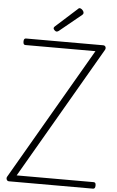

<svg xmlns="http://www.w3.org/2000/svg" viewBox="-80 -1413 893 1464"><g transform="rotate(5 367.0 -681.0)"><path d="M46 0Q38 0 33 -5Q28 -10 26.5 -18Q25 -26 29 -33L617 -1046H80Q73 -1046 68.5 -1051.5Q64 -1057 64 -1071Q64 -1085 68.5 -1090.5Q73 -1096 80 -1096H671Q685 -1096 690 -1085.5Q695 -1075 689 -1063L101 -50H690Q698 -50 702.5 -45Q707 -40 707 -26Q707 -12 702.5 -6Q698 0 690 0ZM309 -1169Q301 -1169 292.5 -1177.5Q284 -1186 284 -1192Q284 -1196 285.5 -1199Q287 -1202 291 -1206L454 -1353Q458 -1357 461 -1359.5Q464 -1362 469 -1362Q476 -1362 483.5 -1356.5Q491 -1351 496 -1343.5Q501 -1336 501 -1329Q501 -1325 500 -1322Q499 -1319 494 -1314L324 -1175Q318 -1172 315.5 -1170.5Q313 -1169 309 -1169Z"/></g></svg>

Font: Playwrite FR Moderne ExtraLight
Style: Regular
Weight: 250
Version: Version 1.002